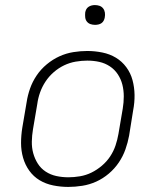

<svg xmlns="http://www.w3.org/2000/svg" viewBox="-20 -729 640 757"><path d="M249 8Q219 8 189.5 2Q160 -4 136 -18.5Q112 -33 95.5 -56Q79 -79 71 -107Q63 -135 63 -165Q63 -195 68 -226L85 -326Q89 -353 98.5 -380Q108 -407 124.5 -431.5Q141 -456 164.5 -475.5Q188 -495 214.5 -507Q241 -519 269 -523.5Q297 -528 324 -528Q354 -528 383.5 -522Q413 -516 437 -501.5Q461 -487 478 -464Q495 -441 502.5 -413Q510 -385 510.5 -355Q511 -325 505 -294L489 -194Q484 -167 474.5 -140Q465 -113 448.5 -88.5Q432 -64 409 -44.5Q386 -25 359.5 -13Q333 -1 304.5 3.5Q276 8 249 8ZM250 -30Q272 -30 295.5 -34Q319 -38 340.5 -48.5Q362 -59 381.5 -75.5Q401 -92 414.5 -112.5Q428 -133 435.5 -155.5Q443 -178 447 -201L464 -301Q468 -325 468 -349Q468 -373 462.5 -395Q457 -417 444.5 -436Q432 -455 413 -467.5Q394 -480 371.5 -485Q349 -490 324 -490Q302 -490 278.5 -486Q255 -482 233 -471.5Q211 -461 192 -444.5Q173 -428 159.5 -407.5Q146 -387 138 -364.5Q130 -342 127 -319L110 -219Q106 -195 105.5 -171Q105 -147 111 -125Q117 -103 129 -84Q141 -65 160 -52.5Q179 -40 202 -35Q225 -30 250 -30ZM355 -631Q345 -631 336.5 -634Q328 -637 322.5 -644Q317 -651 316 -660.5Q315 -670 316 -680Q317 -686 320 -692Q323 -698 329 -702Q335 -706 341.5 -707.5Q348 -709 354 -709Q364 -709 372.5 -706Q381 -703 386.5 -696Q392 -689 393.5 -679.5Q395 -670 393 -660Q392 -654 389 -648Q386 -642 380.5 -638Q375 -634 368 -632.5Q361 -631 355 -631Z"/></svg>

Font: Iosevka Aile Extralight
Style: Italic
Weight: 200
Italic angle: -9°
Designer: Belleve Invis
Foundry: Belleve Invis
Version: Version 31.1.0; ttfautohint (v1.8.4)